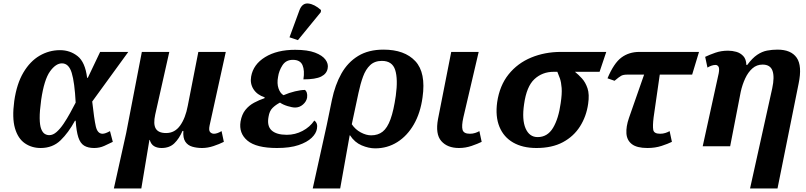

<svg xmlns="http://www.w3.org/2000/svg" viewBox="-20 -831 4578 1091"><path d="M211 10Q160 10 121 -17Q82 -44 65 -102.5Q48 -161 61 -257Q75 -355 113 -419Q151 -483 205 -514.5Q259 -546 321 -546Q378 -546 421 -512Q464 -478 475 -389H479L549 -536H709L504 -254Q515 -154 524.5 -112.5Q534 -71 563 -71Q578 -71 605 -86L621 -25Q599 -14 572.5 -2Q546 10 515 10Q480 10 458 -3.5Q436 -17 425 -51Q414 -85 410 -145H406Q369 -77 324 -33.5Q279 10 211 10ZM260 -63Q281 -63 301.5 -81Q322 -99 341.5 -128Q361 -157 378.5 -189Q396 -221 410 -248Q404 -363 387.5 -417Q371 -471 332 -471Q297 -471 264 -425Q231 -379 214 -264Q205 -199 205.5 -159Q206 -119 214 -98.5Q222 -78 234 -70.5Q246 -63 260 -63Z M627 240 697 -75 786 -536H942L862 -180Q850 -126 865 -100.5Q880 -75 924 -75Q973 -75 1003.5 -117.5Q1034 -160 1047 -230L1107 -536H1263L1171 -118Q1165 -90 1174 -80.5Q1183 -71 1196 -71Q1214 -71 1239 -86L1252 -25Q1226 -12 1193 -1Q1160 10 1128 10Q1098 10 1072.5 2.5Q1047 -5 1033 -26Q1019 -47 1022 -87H1017Q998 -43 970.5 -16.5Q943 10 898 10Q873 10 855.5 -0.5Q838 -11 831 -36H829L783 240Z M1554 10Q1436 10 1386 -32Q1336 -74 1347 -141Q1354 -181 1374.5 -206.5Q1395 -232 1424 -247.5Q1453 -263 1483 -273L1484 -278Q1441 -292 1420.5 -324Q1400 -356 1407 -396Q1419 -465 1486.5 -506.5Q1554 -548 1657 -548Q1728 -548 1770 -532Q1812 -516 1829.5 -492Q1847 -468 1842 -443Q1837 -412 1805 -396Q1773 -380 1704 -380Q1712 -430 1699 -460.5Q1686 -491 1644 -491Q1605 -491 1585 -460Q1565 -429 1560 -394Q1553 -357 1562.5 -329Q1572 -301 1591 -290Q1623 -304 1656.5 -312Q1690 -320 1713 -320Q1720 -315 1723.5 -304Q1727 -293 1725 -276Q1721 -254 1701.5 -237Q1682 -220 1657 -220Q1641 -220 1614.5 -228Q1588 -236 1571 -248Q1546 -235 1528.5 -217.5Q1511 -200 1506 -168Q1496 -115 1523.5 -90Q1551 -65 1610 -65Q1657 -65 1699 -87Q1741 -109 1766 -146Q1787 -131 1781 -100Q1777 -73 1751 -48Q1725 -23 1676.5 -6.5Q1628 10 1554 10ZM1673 -603 1625 -619 1682 -774Q1698 -815 1732.5 -811Q1767 -807 1804 -774L1803 -762Z M1866 -263Q1884 -349 1920 -413Q1956 -477 2015 -513Q2074 -549 2159 -549Q2279 -549 2340 -483.5Q2401 -418 2381 -278Q2369 -189 2331.5 -124Q2294 -59 2237.5 -23.5Q2181 12 2112 12Q2075 12 2035 -5Q1995 -22 1969 -62H1967L1913 240H1757L1837 -122ZM2089 -62Q2128 -62 2154.5 -83Q2181 -104 2199 -153.5Q2217 -203 2229 -287Q2242 -382 2225.5 -433.5Q2209 -485 2150 -485Q2109 -485 2083.5 -461Q2058 -437 2043 -396Q2028 -355 2017 -303L1979 -125Q1999 -95 2030 -78.5Q2061 -62 2089 -62Z M2588 10Q2522 10 2487.5 -29.5Q2453 -69 2469 -155L2544 -536H2700L2613 -164Q2602 -115 2608.5 -93Q2615 -71 2650 -71Q2666 -71 2680 -75.5Q2694 -80 2704 -86L2717 -25Q2695 -14 2660 -2Q2625 10 2588 10Z M3028 10Q2950 10 2896 -21Q2842 -52 2818 -110.5Q2794 -169 2805 -250Q2819 -345 2870 -408.5Q2921 -472 2998.5 -504Q3076 -536 3167 -536H3425L3387 -423H3247Q3267 -407 3287 -385Q3307 -363 3318.5 -329Q3330 -295 3322 -241Q3312 -170 3276 -113Q3240 -56 3178.5 -23Q3117 10 3028 10ZM3035 -52Q3091 -52 3122.5 -104.5Q3154 -157 3166 -245Q3174 -298 3171.5 -331Q3169 -364 3161.5 -385.5Q3154 -407 3147 -423H3126Q3062 -423 3017 -381.5Q2972 -340 2958 -239Q2945 -151 2966.5 -101.5Q2988 -52 3035 -52Z M3659 10Q3599 10 3570.5 -12Q3542 -34 3539.5 -73Q3537 -112 3554 -161L3640 -407H3544Q3522 -407 3510 -400.5Q3498 -394 3472 -372L3432 -386Q3468 -472 3511 -504Q3554 -536 3613 -536H3952L3913 -407H3729L3694 -164Q3688 -115 3692 -93Q3696 -71 3731 -71Q3747 -71 3761 -75.5Q3775 -80 3785 -86L3798 -25Q3776 -14 3739.5 -2Q3703 10 3659 10Z M4242 240 4368 -329Q4382 -394 4369.5 -429Q4357 -464 4313 -464Q4280 -464 4255.5 -442.5Q4231 -421 4214.5 -385.5Q4198 -350 4189 -309L4129 0H3973L4064 -415Q4069 -443 4062.5 -452.5Q4056 -462 4046 -462Q4025 -462 4000 -447L3987 -508Q4012 -520 4045 -531.5Q4078 -543 4117 -543Q4141 -543 4164 -536.5Q4187 -530 4203.5 -512.5Q4220 -495 4221 -462H4226Q4255 -501 4282.5 -519.5Q4310 -538 4338.5 -543.5Q4367 -549 4398 -549Q4475 -549 4507 -503Q4539 -457 4518 -356L4398 240Z"/></svg>

Font: Noto Serif
Style: Bold Italic
Weight: 700
Italic angle: -12°
Designer: Monotype Design Team
Foundry: Monotype Imaging Inc.
Version: Version 2.013